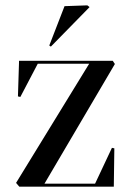

<svg xmlns="http://www.w3.org/2000/svg" viewBox="-20 -697 480 717"><path d="M40 -14 52 0H405L407 -143L398 -145L335 -11H146L409 -458L401 -470H51V-464L47 -337L56 -335L121 -459H313ZM170 -523 314 -670V-671L306 -677L221 -674L164 -527Z"/></svg>

Font: Mazius Display
Style: Regular
Weight: 400
Designer: Alberto Casagrande & Collletttivo
Foundry: Collletttivo
Version: Version 2.000;Glyphs 3.2 (3217)